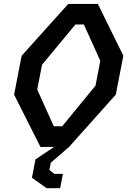

<svg xmlns="http://www.w3.org/2000/svg" viewBox="-20 -750 660 980"><path d="M186.5 0H256.5L161 63.5L143 157.5L218 210.5H287L301 137.5H258L232 118L239 81L332.5 0L571 -267L609.5 -465.5L479.5 -730H328.5L90.5 -465.5L52 -267ZM170 -293 194.5 -419.5 365 -625H408L492 -439.5L467.5 -313L297.5 -105.5H254.5Z"/></svg>

Font: Monaspace Krypton Medium
Style: Italic
Weight: 500
Italic angle: -11°
Designer: Riley Cran & the Lettermatic Team
Foundry: Lettermatic
Version: Version 1.101 (Monaspace Krypton)